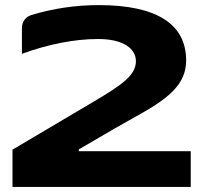

<svg xmlns="http://www.w3.org/2000/svg" viewBox="-20 -733 798 753"><path d="M728 -140H289V-147L428 -228C578 -315 710 -368 710 -496C710 -637 597 -713 367 -713C278 -713 188 -700 103 -674C80 -667 66 -647 66 -624V-522C168 -559 270 -580 365 -580C464 -580 513 -542 513 -493C513 -438 458 -400 350 -336L29 -146V0H728Z"/></svg>

Font: LT Wave UI Medium
Style: Regular
Weight: 500
Designer: Daniel Lyons
Foundry: New Value
Version: Version 2.5 (Glyphs App)